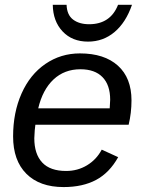

<svg xmlns="http://www.w3.org/2000/svg" viewBox="-20 -757 596 787"><path d="M125 -245.6Q122.1 -228.5 120.6 -190.4Q120.6 -125.5 153.1 -90.8Q185.5 -56.2 251 -56.2Q298.3 -56.2 336.9 -79.6Q375.5 -103 397 -143.6L464.4 -112.8Q428.7 -48.8 373.8 -19.5Q318.8 9.8 240.7 9.8Q142.6 9.8 88.1 -44.7Q33.7 -99.1 33.7 -197.8Q33.7 -295.9 68.4 -373.8Q103 -451.7 166 -494.9Q229 -538.1 307.6 -538.1Q407.7 -538.1 463.4 -487.8Q519 -437.5 519 -345.7Q519 -294.4 507.3 -245.6ZM429.7 -313 431.6 -348.1Q431.6 -408.7 400.1 -440.9Q368.7 -473.1 309.6 -473.1Q244.1 -473.1 199.5 -431.4Q154.8 -389.6 136.7 -313ZM340.8 -586.4Q275.9 -586.4 236.6 -628.2Q197.3 -669.9 196.3 -737.3H252.9Q254.4 -695.8 279.5 -676.8Q304.7 -657.7 345.2 -657.7Q432.6 -657.7 463.9 -737.3H521Q496.1 -665 449.5 -625.7Q402.8 -586.4 340.8 -586.4Z"/></svg>

Font: Liberation Sans
Style: Italic
Weight: 400
Italic angle: -12°
Designer: Steve Matteson
Foundry: Ascender Corporation
Version: Version 2.1.5